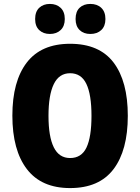

<svg xmlns="http://www.w3.org/2000/svg" viewBox="-20 -948 714 978"><path d="M631 -358Q631 -182 558 -86Q485 10 337 10Q191 10 117 -86.5Q43 -183 43 -359Q43 -534 116.5 -629.5Q190 -725 337 -725Q486 -725 558.5 -629.5Q631 -534 631 -358ZM227 -358Q227 -252 254 -197.5Q281 -143 337 -143Q395 -143 420.5 -196.5Q446 -250 446 -358Q446 -466 420 -520.5Q394 -575 337 -575Q281 -575 254 -519.5Q227 -464 227 -358ZM159 -851Q159 -889 180 -908.5Q201 -928 234 -928Q268 -928 289 -908Q310 -888 310 -851Q310 -815 289 -795Q268 -775 234 -775Q201 -775 180 -794.5Q159 -814 159 -851ZM365 -851Q365 -889 385.5 -908.5Q406 -928 440 -928Q475 -928 496 -908Q517 -888 517 -851Q517 -815 496 -795Q475 -775 440 -775Q406 -775 385.5 -795Q365 -815 365 -851Z"/></svg>

Font: Noto Sans Ethiopic Condensed Black
Style: Regular
Weight: 900
Width: 3
Designer: Monotype Design Team
Foundry: Monotype Imaging Inc.
Version: Version 2.102; ttfautohint (v1.8.4.7-5d5b)